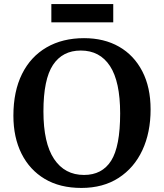

<svg xmlns="http://www.w3.org/2000/svg" viewBox="-20 -912 808 946"><path d="M381 14Q275 14 200.5 -30.5Q126 -75 86 -155Q46 -235 46 -342Q46 -462 88.5 -547.5Q131 -633 209.5 -678.5Q288 -724 394 -724Q493 -724 566.5 -682Q640 -640 681 -561Q722 -482 722 -373Q722 -259 681.5 -172Q641 -85 564.5 -35.5Q488 14 381 14ZM394 -50Q483 -50 527.5 -120Q572 -190 572 -353Q572 -510 522 -586.5Q472 -663 378 -663Q288 -663 241 -592Q194 -521 194 -363Q194 -207 246.5 -128.5Q299 -50 394 -50ZM233 -802V-892H538V-802Z"/></svg>

Font: Literata 36pt SemiBold
Style: Regular
Weight: 600
Designer: Latin by Veronika Burian and Jose Scaglione. Greek by Irene Vlachou. Cyrillic by Vera Evstafieva.
Foundry: TypeTogether
Version: Version 3.002